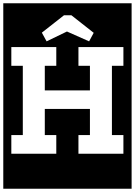

<svg xmlns="http://www.w3.org/2000/svg" viewBox="-30 -937 822 1170"><path d="M-10 213V-917H772V213ZM513 -685 541 -737 405 -844H360L225 -738L254 -685L378 -745ZM448 0H722V-114H652V-536H722V-650H448V-536H518V-386H243V-536H313V-650H39V-536H109V-114H39V0H313V-114H243V-273H518V-114H448Z"/></svg>

Font: Zilla Slab Highlight
Style: Bold
Weight: 700
Designer: Typotheque Type Foundry
Foundry: Typotheque type foundry
Version: Version 1.1; 2017; ttfautohint (v1.6)